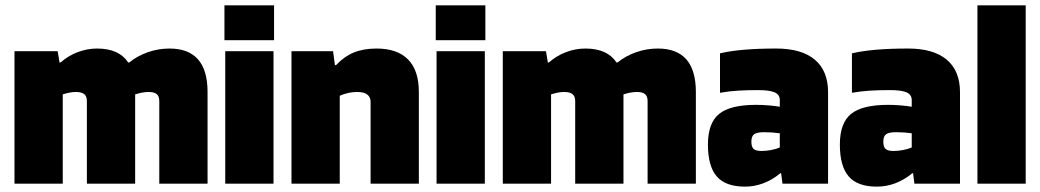

<svg xmlns="http://www.w3.org/2000/svg" viewBox="-20 -685 3878 716"><path d="M214 0H34V-494H195L202 -452H206Q234 -477 269.5 -490.5Q305 -504 342 -504Q383 -504 412 -491Q441 -478 458 -452H462Q491 -476 530.5 -490Q570 -504 612 -504Q683 -504 718.5 -463.5Q754 -423 754 -342V0H574V-308Q574 -326 564.5 -334Q555 -342 534 -342Q522 -342 509 -339.5Q496 -337 484 -333V0H304V-308Q304 -326 294 -334Q284 -342 263 -342Q251 -342 238.5 -339.5Q226 -337 214 -333Z M1002 -535H817V-665H1002ZM1000 0H820V-494H1000Z M1247 0H1067V-494H1222L1229 -442H1233Q1263 -474 1299 -489Q1335 -504 1384 -504Q1462 -504 1502 -463Q1542 -422 1542 -342V0H1362V-305Q1362 -323 1349.5 -332.5Q1337 -342 1312 -342Q1295 -342 1279 -338.5Q1263 -335 1247 -328Z M1790 -535H1605V-665H1790ZM1788 0H1608V-494H1788Z M2035 0H1855V-494H2016L2023 -452H2027Q2055 -477 2090.5 -490.5Q2126 -504 2163 -504Q2204 -504 2233 -491Q2262 -478 2279 -452H2283Q2312 -476 2351.5 -490Q2391 -504 2433 -504Q2504 -504 2539.5 -463.5Q2575 -423 2575 -342V0H2395V-308Q2395 -326 2385.5 -334Q2376 -342 2355 -342Q2343 -342 2330 -339.5Q2317 -337 2305 -333V0H2125V-308Q2125 -326 2115 -334Q2105 -342 2084 -342Q2072 -342 2059.5 -339.5Q2047 -337 2035 -333Z M2758 11Q2686 11 2653 -27Q2620 -65 2620 -146Q2620 -226 2661.5 -260Q2703 -294 2800 -294Q2823 -294 2846.5 -292Q2870 -290 2888 -287V-312Q2888 -332 2869 -340.5Q2850 -349 2807 -349Q2766 -349 2732.5 -347Q2699 -345 2665 -339V-486Q2702 -495 2754.5 -499.5Q2807 -504 2875 -504Q2969 -504 3018.5 -462.5Q3068 -421 3068 -341V0H2898L2893 -39H2890Q2860 -14 2826.5 -1.5Q2793 11 2758 11ZM2829 -192Q2803 -192 2792.5 -184.5Q2782 -177 2782 -157Q2782 -137 2790.5 -129.5Q2799 -122 2820 -122Q2837 -122 2855.5 -125.5Q2874 -129 2888 -135V-188Q2874 -190 2859.5 -191Q2845 -192 2829 -192Z M3250 11Q3178 11 3145 -27Q3112 -65 3112 -146Q3112 -226 3153.5 -260Q3195 -294 3292 -294Q3315 -294 3338.5 -292Q3362 -290 3380 -287V-312Q3380 -332 3361 -340.5Q3342 -349 3299 -349Q3258 -349 3224.5 -347Q3191 -345 3157 -339V-486Q3194 -495 3246.5 -499.5Q3299 -504 3367 -504Q3461 -504 3510.5 -462.5Q3560 -421 3560 -341V0H3390L3385 -39H3382Q3352 -14 3318.5 -1.5Q3285 11 3250 11ZM3321 -192Q3295 -192 3284.5 -184.5Q3274 -177 3274 -157Q3274 -137 3282.5 -129.5Q3291 -122 3312 -122Q3329 -122 3347.5 -125.5Q3366 -129 3380 -135V-188Q3366 -190 3351.5 -191Q3337 -192 3321 -192Z M3805 -665V0H3625V-665Z"/></svg>

Font: Blinker ExtraBold
Style: Regular
Weight: 800
Designer: Juergen Huber
Foundry: supertype
Version: Version 1.017;hotconv 1.0.117;makeotfexe 2.5.65602